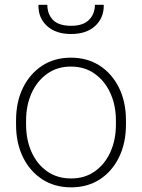

<svg xmlns="http://www.w3.org/2000/svg" viewBox="-20 -782 601 812"><path d="M280.8 10.3Q210.9 10.3 158.7 -23.7Q106.4 -57.6 77.1 -117.4Q47.9 -177.2 47.9 -254.9V-272.9Q47.9 -351.1 77.1 -410.6Q106.4 -470.2 158.4 -504.2Q210.4 -538.1 279.8 -538.1Q349.6 -538.1 401.9 -504.2Q454.1 -470.2 483.4 -410.6Q512.7 -351.1 512.7 -272.9V-254.9Q512.7 -177.2 483.4 -117.2Q454.1 -57.1 402.1 -23.4Q350.1 10.3 280.8 10.3ZM280.8 -27.3Q339.4 -27.3 381.8 -57.9Q424.3 -88.4 447.3 -139.9Q470.2 -191.4 470.2 -254.9V-272.9Q470.2 -335.9 447 -387.5Q423.8 -439 381.1 -469.7Q338.4 -500.5 279.8 -500.5Q221.7 -500.5 179 -469.7Q136.2 -439 113.3 -387.5Q90.3 -335.9 90.3 -272.9V-254.9Q90.3 -190.9 113.3 -139.4Q136.2 -87.9 179 -57.6Q221.7 -27.3 280.8 -27.3ZM280.8 -638.2Q216.3 -638.2 179.2 -671.9Q142.1 -705.6 142.6 -758.8L143.6 -761.7H180.2Q180.2 -722.2 204.3 -697.5Q228.5 -672.9 280.8 -672.9Q331.1 -672.9 356.2 -697.8Q381.3 -722.7 381.3 -761.7H418L418.9 -758.8Q418.9 -705.6 382.1 -671.9Q345.2 -638.2 280.8 -638.2Z"/></svg>

Font: Roboto Slab ExtraLight
Style: Regular
Weight: 250
Designer: Google
Version: Version 2.000; ttfautohint (v1.8.1.43-b0c9)